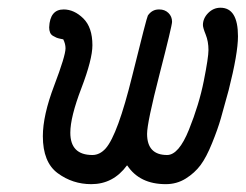

<svg xmlns="http://www.w3.org/2000/svg" viewBox="-20 -468 630 492"><path d="M89.8 -119.1Q89.8 -172.4 118.9 -248.8Q147.9 -325.2 147.9 -344.2Q147.9 -355.5 142.1 -367.2Q141.1 -367.2 134.5 -368.7Q127.9 -370.1 124.5 -371.6Q121.1 -373 116 -376Q110.8 -378.9 108.4 -384.5Q106 -390.1 106 -397.9Q107.9 -443.8 143.1 -443.8Q169.9 -443.8 193.4 -420.9Q216.8 -397.9 216.8 -352.1Q216.8 -315.9 188.5 -241.9Q160.2 -168 160.2 -127.9Q160.2 -70.8 216.8 -70.8Q235.8 -70.8 251 -87.9Q281.7 -123 318.8 -273.4Q356 -423.8 358.9 -428.2Q369.6 -443.8 387.2 -443.8Q387.7 -443.8 388.2 -443.8Q402.3 -443.8 411.6 -434.8Q420.9 -425.8 420.9 -412.1Q420.9 -402.3 388.9 -278.1Q356.9 -153.8 356.9 -125Q356.9 -70.8 408.2 -70.8Q438 -70.8 464.1 -135.5Q490.2 -200.2 502.2 -260.5Q514.2 -320.8 514.2 -339.8Q514.2 -361.8 507.1 -379.4Q500 -397 500 -403.8Q500 -420.9 513.4 -434.6Q526.9 -448.2 544.9 -448.2Q589.8 -448.2 589.8 -375Q589.8 -331.1 565.9 -236.8Q553.7 -191.9 545.9 -164.6Q538.1 -137.2 523.4 -101.1Q508.8 -64.9 493.9 -44.9Q479 -24.9 456.1 -10.5Q433.1 3.9 404.8 3.9Q337.9 3.9 306.2 -43.9H305.2Q270 3.9 213.9 3.9Q166 3.9 127.9 -24.2Q89.8 -52.2 89.8 -119.1Z"/></svg>

Font: CMU Typewriter Text
Style: BoldItalic
Weight: 700
Italic angle: -14.04°
Version: Version 0.7.0